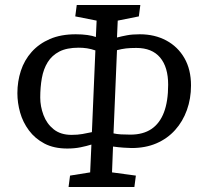

<svg xmlns="http://www.w3.org/2000/svg" viewBox="-20 -753 817 773"><path d="M256 0 262 -46 343 -59 348 -171Q329 -165 304.5 -160Q280 -155 251 -155Q197 -155 159 -175Q121 -195 96.5 -228Q72 -261 61 -300Q50 -339 50 -378Q50 -425 64 -468Q78 -511 107.5 -544Q137 -577 181 -596Q225 -615 285 -615Q311 -615 332 -612Q353 -609 366 -604L369 -670L283 -687L289 -733H545L539 -687L454 -670L451 -602Q470 -607 491.5 -611Q513 -615 543 -615Q603 -615 649.5 -590Q696 -565 722.5 -519Q749 -473 749 -409Q749 -356 732.5 -310Q716 -264 685 -229.5Q654 -195 610 -176Q566 -157 510 -157Q500 -157 478 -158.5Q456 -160 435 -163L431 -59L527 -46L521 0ZM268 -210Q293 -210 312 -213.5Q331 -217 350 -221L364 -550Q347 -556 330.5 -558.5Q314 -561 297 -561Q249 -561 219 -545.5Q189 -530 172 -502.5Q155 -475 148.5 -438.5Q142 -402 142 -360Q142 -325 155 -290Q168 -255 196 -232.5Q224 -210 268 -210ZM437 -216Q450 -213 467 -212Q484 -211 505 -211Q556 -211 589.5 -233.5Q623 -256 640 -300.5Q657 -345 657 -412Q657 -483 624.5 -521.5Q592 -560 529 -560Q504 -560 487 -558Q470 -556 451 -551Z"/></svg>

Font: Literata
Style: Italic
Weight: 400
Italic angle: -2°
Designer: Latin by Veronika Burian and Jose Scaglione. Greek by Irene Vlachou. Cyrillic by Vera Evstafieva
Foundry: TypeTogether
Version: Version 3.103;gftools[0.9.29]